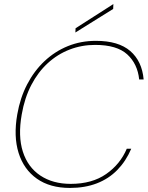

<svg xmlns="http://www.w3.org/2000/svg" viewBox="-20 -913 727 945"><path d="M324 12Q226 12 161.5 -33.5Q97 -79 71.5 -160.5Q46 -242 65 -350Q79 -431 113.5 -497.5Q148 -564 199 -612Q250 -660 314 -686Q378 -712 452 -712Q563 -712 621 -662Q679 -612 687 -522H665Q657 -599 606 -645.5Q555 -692 448 -692Q382 -692 322.5 -669Q263 -646 215 -602Q167 -558 134 -494.5Q101 -431 87 -350Q68 -243 92.5 -166.5Q117 -90 178.5 -49Q240 -8 328 -8Q433 -8 502.5 -56.5Q572 -105 604 -181H626Q600 -120 557.5 -76.5Q515 -33 456.5 -10.5Q398 12 324 12ZM351 -753 352 -774 538 -893 537 -869Z"/></svg>

Font: DM Sans 18pt Thin
Style: Italic
Weight: 250
Italic angle: -10°
Designer: Colophon Foundry, Jonny Pinhorn
Foundry: Colophon Foundry
Version: Version 4.004;gftools[0.9.30]